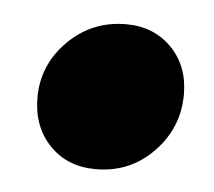

<svg xmlns="http://www.w3.org/2000/svg" viewBox="-30 -441 300 269"><g transform="rotate(5 120.0 -306.0)"><path d="M23 -296Q23 -342 56.5 -375.5Q90 -409 138 -409Q177 -409 202 -383.5Q227 -358 227 -318Q227 -271 194 -237Q161 -203 113 -203Q73 -203 48 -229Q23 -255 23 -296Z"/></g></svg>

Font: FiraGO Heavy
Style: Italic
Weight: 900
Italic angle: -8°
Designer: bBox Type GmbH
Foundry: bBox Type GmbH
Version: Version 1.001